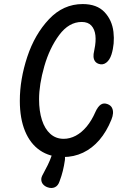

<svg xmlns="http://www.w3.org/2000/svg" viewBox="-20 -762 660 946"><path d="M77.7 -265.7Q77.7 -370.8 114.4 -482Q151.2 -593.2 221.6 -667.6Q292 -742 387.3 -742Q457.3 -742 494.8 -702.5Q532.2 -663 539 -604.8Q545.8 -546.5 529.2 -493.3Q520.3 -465.8 503.4 -453.2Q486.5 -440.5 466.8 -447.2Q454.5 -451.2 448.1 -460.3Q441.7 -469.5 440.8 -482.4Q440 -495.3 443.7 -510L445.3 -518.8Q453.5 -557.5 450.1 -587.6Q446.7 -617.7 430.2 -635.8Q413.8 -653.8 382.7 -653.8Q319.7 -653.8 271.9 -589.8Q224.2 -525.7 198.3 -435.4Q172.5 -345.2 172.5 -272.8Q172.5 -215 186.6 -170.9Q200.7 -126.8 228 -102.4Q255.3 -78 293.8 -78Q324.2 -78 353.2 -93.3Q382.2 -108.7 406.9 -138.3Q431.7 -168 450 -210.2Q462 -236.8 476.7 -246.7Q491.3 -256.5 510.8 -248.7Q525.7 -242.8 531.8 -230.8Q537.8 -218.8 536.8 -204Q535.8 -189.2 528.8 -172.3Q505 -113.5 469.7 -72.3Q434.3 -31.2 389.2 -9.8Q344 11.7 291 11.7Q225.2 11.7 177.2 -20.9Q129.2 -53.5 103.4 -115.9Q77.7 -178.3 77.7 -265.7ZM299.8 26.8Q295.7 55 289.6 79.8Q283.5 104.7 273.5 131.2Q266.3 153.2 250.4 160.5Q234.5 167.8 215 161Q202 156.7 193.3 147.4Q184.7 138.2 183.5 125.2Q182.3 112.3 191.2 97.5Q204.5 73.3 215.6 50.5Q226.7 27.7 233.5 7.2Q239.8 -10.8 251.5 -17.9Q263.2 -25 277.8 -20Q292.2 -14.5 296.9 -3.2Q301.7 8 299.8 26.8Z"/></svg>

Font: Monaspace Radon Var
Style: Regular
Weight: 400
Designer: Riley Cran and the Lettermatic Team
Version: Version 1.000 (Monaspace Radon Var)